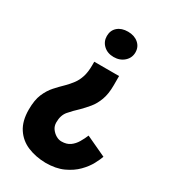

<svg xmlns="http://www.w3.org/2000/svg" viewBox="-187 -644 832 943"><g transform="rotate(30 229.0 -172.5)"><path d="M326.2 -341.8V-289.1Q326.2 -240.2 313.5 -206.1Q300.8 -171.9 281.2 -148.4Q261.7 -125 242.2 -105.5Q214.8 -80.1 193.8 -55.7Q172.9 -31.2 172.9 8.8Q172.9 30.3 184.1 45.4Q195.3 60.5 210.4 69.3Q225.6 78.1 241.2 78.1Q270.5 78.1 289.6 64.5Q308.6 50.8 321.3 29.3Q334 7.8 342.8 -13.7L458 40Q452.1 57.6 437 85.9Q421.9 114.3 394.5 142.1Q367.2 169.9 325.7 189Q284.2 208 225.6 208Q169.9 207 124 188Q78.1 168.9 51.3 127.9Q24.4 86.9 24.4 22.5Q24.4 -32.2 39.1 -66.4Q53.7 -100.6 75.7 -125Q97.7 -149.4 120.1 -170.9Q137.7 -188.5 152.8 -208.5Q168 -228.5 176.8 -255.9Q185.5 -283.2 185.5 -321.3V-341.8ZM255.9 -552.7Q292 -552.7 314.9 -533.2Q337.9 -513.7 337.9 -482.4Q337.9 -451.2 314.5 -430.2Q291 -409.2 255.9 -409.2Q220.7 -409.2 198.2 -430.2Q175.8 -451.2 175.8 -482.4Q175.8 -514.6 197.8 -533.7Q219.7 -552.7 255.9 -552.7Z"/></g></svg>

Font: Josefin Sans CFJ
Style: Bold
Weight: 700
Designer: Santiago Orozco
Foundry: Typemade
Version: Version 2.001